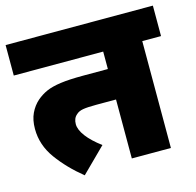

<svg xmlns="http://www.w3.org/2000/svg" viewBox="-96 -722 859 840"><g transform="rotate(-15 333.5 -302.0)"><path d="M582 -484V0H405V-267H315Q275 -267 255 -263.5Q235 -260 224 -249Q207 -235 207 -208Q207 -183 230 -152.5Q253 -122 296 -90L187 18Q120 -36 74.5 -98.5Q29 -161 29 -234Q29 -275 43 -304.5Q57 -334 80 -354Q101 -372 126 -383Q151 -394 190.5 -399.5Q230 -405 293 -405H405V-484H0V-622H667V-484Z"/></g></svg>

Font: Noto Sans Devanagari UI Black
Style: Regular
Weight: 900
Designer: Jelle Bosma - Monotype Design Team
Foundry: Monotype Imaging Inc.
Version: Version 2.003; ttfautohint (v1.8.4.7-5d5b)